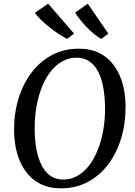

<svg xmlns="http://www.w3.org/2000/svg" viewBox="-20 -1019 736 1049"><path d="M314 10Q249 10 200.8 -14.2Q152.5 -38.5 121 -81.5Q89.5 -124.5 73.5 -181.5Q57.5 -238.5 57 -304Q56 -397 80.5 -478.2Q105 -559.5 151.5 -621.2Q198 -683 263.5 -718Q329 -753 410.5 -753Q476 -753 524 -728.5Q572 -704 603.2 -660.8Q634.5 -617.5 650 -561.2Q665.5 -505 666 -441.5Q667 -348.5 643 -267Q619 -185.5 572.8 -123.2Q526.5 -61 461 -25.5Q395.5 10 314 10ZM325.5 -38Q366.5 -38 402.2 -57.8Q438 -77.5 466 -113.8Q494 -150 514 -199.5Q534 -249 544.2 -308.2Q554.5 -367.5 554 -433Q553 -495 543.5 -545Q534 -595 514.8 -630.5Q495.5 -666 466.5 -685Q437.5 -704 398 -704Q357 -704 321.2 -684.2Q285.5 -664.5 257.2 -628.8Q229 -593 209.2 -544Q189.5 -495 179.2 -436Q169 -377 169.5 -311.5Q170 -249 180 -198.5Q190 -148 209.5 -112Q229 -76 257.8 -57Q286.5 -38 325.5 -38ZM572 -835 533 -806.5Q512 -818.5 491.8 -835.2Q471.5 -852 452.8 -871.5Q434 -891 418 -911.2Q402 -931.5 390.5 -950L459.5 -999ZM385 -835 346.5 -806.5Q325 -817.5 299.5 -834.2Q274 -851 249.2 -870.8Q224.5 -890.5 203.8 -910.8Q183 -931 170.5 -949L243 -999Z"/></svg>

Font: Merriweather 36pt
Style: Italic
Weight: 400
Italic angle: -7.8°
Version: Version 2.101